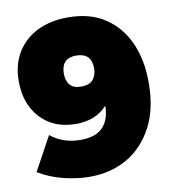

<svg xmlns="http://www.w3.org/2000/svg" viewBox="-81 -781 762 861"><g transform="rotate(-10 300.0 -350.5)"><path d="M260 10Q203 10 141.5 -5Q80 -20 27 -52L111 -206Q167.5 -160 247 -160Q317.5 -160 349.8 -195.2Q382 -230.5 382 -292Q330.5 -234 239 -234Q139.5 -234 79.2 -298.2Q19 -362.5 19 -466Q19 -542.5 52.8 -597.5Q86.5 -652.5 146.2 -681.8Q206 -711 285 -711Q385 -711 452.2 -666.8Q519.5 -622.5 555 -546.5Q592 -467.5 592 -360Q592 -243 550 -161.5Q505.5 -76.5 431 -33.2Q356.5 10 260 10ZM291 -395Q329 -395 345.5 -415Q362 -435 362 -466Q362 -536 292 -536Q224.5 -536 224 -465Q224 -433.5 239.8 -414.2Q255.5 -395 291 -395Z"/></g></svg>

Font: Argentum Novus Black
Style: Regular
Weight: 900
Designer: Julieta Ulanovsky (font) & Cristiano Sobral (main changes)
Foundry: Julieta Ulanovsky (font) & Cristiano Sobral (main changes)
Version: Version 3.00;November 27, 2020;FontCreator 13.0.0.2655 64-bi